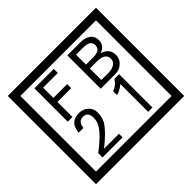

<svg xmlns="http://www.w3.org/2000/svg" viewBox="-230 -1243 1616 1616"><g transform="rotate(-45 577.5 -435.0)"><path d="M1103 90H53V-960H1103ZM1028 15V-885H128V15ZM488 -799H313V-677H477V-629H313V-450H257V-847H488ZM942 -561Q942 -513 906.5 -481.5Q871 -450 823 -450H649V-847H808Q859 -847 891 -824Q928 -798 928 -749Q928 -686 860 -662Q942 -636 942 -561ZM877 -741Q877 -799 792 -799H705V-681H791Q877 -681 877 -741ZM889 -567Q889 -635 788 -635H705V-498H791Q828 -498 855 -513Q889 -532 889 -567ZM490 -30H251V-81Q372 -173 412 -238Q435 -276 435 -319Q435 -389 375 -389Q320 -389 313 -319H257Q265 -435 375 -435Q423 -435 456.5 -405Q490 -375 490 -327Q490 -271 466 -229Q428 -165 312 -73H490ZM845 -30H794V-361Q748 -323 708 -315V-361Q759 -378 790 -427H845Z"/></g></svg>

Font: Unicode BMP Fallback SIL
Style: Regular
Weight: 400
Foundry: NRSI, SIL International
Version: Version 5.1 Based on Unicode 5.1